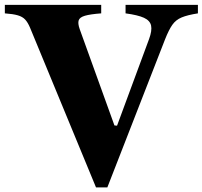

<svg xmlns="http://www.w3.org/2000/svg" viewBox="-40 -782 856 812"><path d="M366 10.5 87 -665Q77.5 -687.5 66.2 -699.5Q55 -711.5 35.2 -717.2Q15.5 -723 -19.5 -725.5V-761.5H388V-725.5Q342 -722 319.5 -715.5Q297 -709 292.8 -696Q288.5 -683 297 -659L444 -251.5L455 -250.5L590.5 -617Q603.5 -652.5 599 -673.8Q594.5 -695 568.8 -706.8Q543 -718.5 491 -725.5V-761.5H797V-725.5Q752.5 -718.5 728 -708.2Q703.5 -698 688.8 -677Q674 -656 658 -615.5L414 10.5Z"/></svg>

Font: Libre Caslon Text
Style: Regular
Weight: 400
Designer: Pablo Impallari, Rodrigo Fuenzalida, Katja Schimmel
Foundry: Pablo Impallari, Rodrigo Fuenzalida
Version: Version 2.000